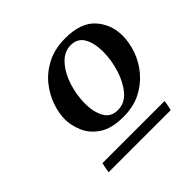

<svg xmlns="http://www.w3.org/2000/svg" viewBox="-119 -744 658 658"><g transform="rotate(-45 210.5 -415.0)"><path d="M421 -497Q421 -463 408.5 -428Q396 -393 371 -363.5Q346 -334 310 -316Q274 -298 226 -298Q170 -298 137.5 -319.5Q105 -341 91.5 -373Q78 -405 78 -434Q78 -463 89.5 -497Q101 -531 125 -561Q149 -591 186.5 -610.5Q224 -630 276 -630Q351 -630 386 -591Q421 -552 421 -497ZM335 -506Q335 -547 320 -573.5Q305 -600 272 -600Q240 -600 215.5 -573Q191 -546 178 -505.5Q165 -465 165 -423Q165 -383 180 -355.5Q195 -328 229 -328Q263 -328 286.5 -356Q310 -384 322.5 -425Q335 -466 335 -506ZM357 -200H56Q57 -209 59 -218Q61 -227 63 -237H364Q363 -227 361 -218Q359 -209 357 -200Z"/></g></svg>

Font: Tiro Devanagari Marathi
Style: Italic
Weight: 400
Italic angle: -11°
Designer: Devanagari: John Hudson & Fiona Ross, assisted by Paul Hanslow. Latin: John Hudson with Paul Hanslow, assisted by Kaja S
Foundry: Tiro Typeworks Ltd.
Version: Version 1.52